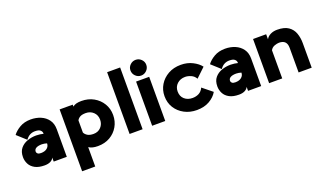

<svg xmlns="http://www.w3.org/2000/svg" viewBox="-81 -1209 3264 1928"><g transform="rotate(-20 1551.5 -245.0)"><path d="M202 5Q139 5 99.5 -16.5Q60 -38 42 -73Q24 -108 24 -147Q24 -205 53 -240Q82 -275 127.5 -291Q173 -307 222 -307Q243 -307 264 -304Q285 -301 299 -297V-302Q299 -322 282 -336.5Q265 -351 225 -351Q196 -351 171 -338Q146 -325 126 -296L31 -382Q58 -419 107.5 -448Q157 -477 225 -477Q283 -477 331.5 -456.5Q380 -436 409.5 -395.5Q439 -355 439 -295V0H299V-43Q290 -21 265 -8Q240 5 202 5ZM209 -124Q251 -124 275 -144Q299 -164 299 -195Q287 -199 272 -201.5Q257 -204 246 -204Q207 -204 185 -192Q163 -180 163 -155Q163 -143 174 -133.5Q185 -124 209 -124Z M534 189V-472H674V-451Q702 -477 767 -477Q840 -477 897 -445Q954 -413 987 -358.5Q1020 -304 1020 -236Q1020 -169 988.5 -114Q957 -59 901 -26.5Q845 6 771 6Q738 6 715 0Q692 -6 674 -18V189ZM771 -124Q820 -124 850.5 -156.5Q881 -189 881 -236Q881 -286 848 -317Q815 -348 767 -348Q725 -348 703.5 -334.5Q682 -321 674 -303V-174Q683 -154 706.5 -139Q730 -124 771 -124Z M1110 0V-660H1249V0Z M1351 0V-472H1491V0ZM1421 -511Q1386 -511 1361 -536Q1336 -561 1336 -596Q1336 -630 1361 -654.5Q1386 -679 1421 -679Q1455 -679 1480 -654.5Q1505 -630 1505 -596Q1505 -561 1480 -536Q1455 -511 1421 -511Z M1829 6Q1755 6 1696 -25.5Q1637 -57 1603 -111Q1569 -165 1569 -236Q1569 -302 1602 -356.5Q1635 -411 1693.5 -444Q1752 -477 1829 -477Q1898 -477 1954 -448.5Q2010 -420 2039 -381L1941 -288Q1923 -320 1890.5 -334Q1858 -348 1829 -348Q1777 -348 1743 -316.5Q1709 -285 1709 -236Q1709 -183 1743 -153Q1777 -123 1829 -123Q1867 -123 1897.5 -139Q1928 -155 1945 -192L2049 -108Q2021 -59 1964.5 -26.5Q1908 6 1829 6Z M2279 5Q2216 5 2176.5 -16.5Q2137 -38 2119 -73Q2101 -108 2101 -147Q2101 -205 2130 -240Q2159 -275 2204.5 -291Q2250 -307 2299 -307Q2320 -307 2341 -304Q2362 -301 2376 -297V-302Q2376 -322 2359 -336.5Q2342 -351 2302 -351Q2273 -351 2248 -338Q2223 -325 2203 -296L2108 -382Q2135 -419 2184.5 -448Q2234 -477 2302 -477Q2360 -477 2408.5 -456.5Q2457 -436 2486.5 -395.5Q2516 -355 2516 -295V0H2376V-43Q2367 -21 2342 -8Q2317 5 2279 5ZM2286 -124Q2328 -124 2352 -144Q2376 -164 2376 -195Q2364 -199 2349 -201.5Q2334 -204 2323 -204Q2284 -204 2262 -192Q2240 -180 2240 -155Q2240 -143 2251 -133.5Q2262 -124 2286 -124Z M2601 0V-472H2741V-418Q2755 -445 2786.5 -461Q2818 -477 2859 -477Q2936 -477 2979 -447Q3022 -417 3039 -368Q3056 -319 3056 -264V0H2916V-264Q2916 -348 2833 -348Q2812 -348 2784 -338Q2756 -328 2741 -301V0Z"/></g></svg>

Font: Lil Grotesk Black
Style: Regular
Weight: 900
Designer: Bastien Sozeau
Foundry: NBR — Bastien Sozeau
Version: Version 3.003; ttfautohint (v1.8.4.7-5d5b);gftools[0.9.33]